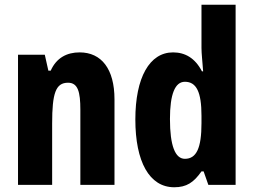

<svg xmlns="http://www.w3.org/2000/svg" viewBox="-20 -780 1069 810"><path d="M316 -559C262 -559 218 -536 194 -482H184L169 -549H56V0H200V-259C200 -387 215 -431 267 -431C309 -431 319 -392 319 -317V0H463V-361C463 -489 408 -559 316 -559Z M715 10C767 10 797 -10 830 -57H839L859 0H974V-760H830V-578C830 -553 834 -523 837 -479H832C803 -535 761 -559 710 -559C611 -559 551 -453 551 -276C551 -98 610 10 715 10ZM760 -110C719 -110 697 -165 697 -278C697 -382 718 -435 760 -435C809 -435 830 -391 830 -292V-260C830 -156 809 -110 760 -110Z"/></svg>

Font: Noto Sans Kannada ExtraCondensed ExtraBold
Style: Regular
Weight: 800
Width: 2
Designer: Jelle Bosma - Monotype Design Team
Foundry: Monotype Imaging Inc.
Version: Version 2.005